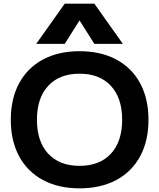

<svg xmlns="http://www.w3.org/2000/svg" viewBox="-20 -1020 871 1050"><path d="M39 -365Q39 -480 84.5 -564.5Q130 -649 215 -694.5Q300 -740 415 -740Q531 -740 616 -694.5Q701 -649 746.5 -564.5Q792 -480 792 -365Q792 -250 746.5 -165.5Q701 -81 616 -35.5Q531 10 415 10Q300 10 215 -35.5Q130 -81 84.5 -165.5Q39 -250 39 -365ZM415 -113Q525 -113 586.5 -179.5Q648 -246 648 -365Q648 -484 586.5 -550.5Q525 -617 415 -617Q305 -617 243.5 -550.5Q182 -484 182 -365Q182 -246 243.5 -179.5Q305 -113 415 -113ZM334 -1000H496L652 -780H496L416 -907H414L334 -780H178Z"/></svg>

Font: Enso
Style: Bold
Weight: 700
Designer: Coji Morishita
Foundry: UNDERFOREST DESIGN
Version: Version 1.000